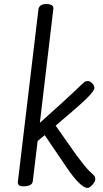

<svg xmlns="http://www.w3.org/2000/svg" viewBox="-20 -907 511 949"><path d="M413 22Q379 22 311 -77L201 -239L166 -210L142 -11Q139 14 94 14Q68 14 68 -6L170 -861Q174 -887 209 -887Q244 -887 244 -866L177 -300Q306 -415 349.5 -457Q393 -499 398.5 -502.5Q404 -506 413.5 -506.5Q423 -507 434.5 -496.5Q446 -486 446.5 -472.5Q447 -459 410.5 -422.5Q374 -386 255 -286L360 -137Q404 -78 422 -61.5Q440 -45 445.5 -38.5Q451 -32 451 -21Q451 -10 437 6Q423 22 413 22Z"/></svg>

Font: Kite One
Style: Regular
Weight: 400
Designer: Eduardo Rodriguez Tunni
Foundry: Eduardo Rodriguez Tunni
Version: Version 1.001